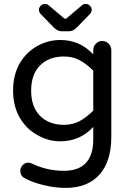

<svg xmlns="http://www.w3.org/2000/svg" viewBox="-20 -710 656 966"><path d="M250 -572.3 183.6 -640.6Q175.8 -650.4 175.8 -661.1Q175.8 -671.9 185.1 -681.2Q194.3 -690.4 206.1 -690.4Q216.8 -690.4 224.6 -683.6L300.8 -619.1Q306.6 -615.2 308.6 -615.2Q312.5 -615.2 316.4 -619.1L392.6 -683.6Q400.4 -690.4 411.1 -690.4Q422.9 -690.4 432.1 -681.2Q441.4 -671.9 441.4 -661.1Q441.4 -650.4 433.6 -640.6L367.2 -572.3Q348.6 -552.7 327.1 -552.7H290Q268.6 -552.7 250 -572.3ZM100.6 184.6Q82 172.9 82 149.4Q82 133.8 93.8 121.1Q105.5 108.4 122.1 108.4Q129.9 108.4 139.6 112.3Q215.8 149.4 300.8 149.4Q449.2 149.4 449.2 -8.8V-71.3Q381.8 1 283.2 1Q224.6 1 171.9 -28.3Q114.3 -58.6 80.1 -116.7Q45.9 -174.8 45.9 -253.9Q45.9 -335.9 81.1 -394.5Q115.2 -450.2 169.4 -479.5Q223.6 -508.8 283.2 -508.8Q381.8 -508.8 449.2 -436.5V-458Q449.2 -476.6 462.4 -490.2Q475.6 -503.9 494.1 -503.9Q512.7 -503.9 526.4 -490.2Q540 -476.6 540 -458V-21.5Q540 101.6 480.5 168.5Q420.9 235.4 309.6 235.4Q254.9 235.4 196.8 220.7Q138.7 206.1 100.6 184.6ZM449.2 -153.3V-354.5Q414.1 -389.6 379.4 -407.7Q344.7 -425.8 301.8 -425.8Q226.6 -425.8 181.6 -380.9Q136.7 -335.9 136.7 -253.9Q136.7 -171.9 181.6 -127Q226.6 -82 301.8 -82Q344.7 -82 379.4 -100.1Q414.1 -118.2 449.2 -153.3Z"/></svg>

Font: jf-openhuninn-1.0
Style: Regular
Weight: 400
Designer: [Kosugi Maru]
      Designed by Motoya company      

      [Varela Round]
      Joe Prince(Latin component); Avraham Co
Foundry: justfont CO.,LTD.
Version: 1.0